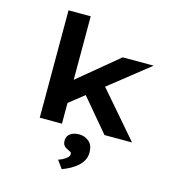

<svg xmlns="http://www.w3.org/2000/svg" viewBox="-143 -863 1181 1278"><g transform="rotate(15 447.5 -223.5)"><path d="M312 -134 265 -254 599 -531H813ZM170 0V-740H323V0ZM616 0 376 -285 484 -373 806 0ZM400 293 360 238Q374 234 390.5 225.5Q407 217 419.5 205.5Q432 194 432 181Q432 171 425.5 167Q419 163 408 158Q389 150 379 138Q369 126 369 104Q369 72 393 55.5Q417 39 453 39Q492 39 521 63.5Q550 88 550 139Q550 167 538 190.5Q526 214 505 233Q484 252 456.5 267Q429 282 400 293Z"/></g></svg>

Font: Lexend Peta
Style: Bold
Weight: 700
Designer: Bonnie Shaver-Troup, Thomas Jockin
Foundry: Lexend
Version: Version 1.007